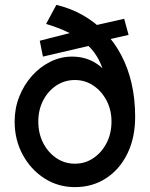

<svg xmlns="http://www.w3.org/2000/svg" viewBox="-20 -760 614 787"><path d="M40 -262Q40 -316 59 -364Q78 -412 111 -449Q144 -486 186.5 -507Q229 -528 275 -528Q325 -528 364.5 -506Q404 -484 430.5 -443.5Q457 -403 468 -348L418 -379Q416 -425 405.5 -462.5Q395 -500 376 -530.5Q357 -561 328.5 -584.5Q300 -608 260.5 -627Q221 -646 169 -662L211 -740Q270 -726 320 -697.5Q370 -669 409.5 -628Q449 -587 477 -534Q505 -481 519.5 -417.5Q534 -354 534 -281Q534 -196 502.5 -131Q471 -66 415 -29.5Q359 7 287 7Q218 7 162 -29Q106 -65 73 -126Q40 -187 40 -262ZM437 -262Q437 -309 417 -347.5Q397 -386 363 -409Q329 -432 287 -432Q245 -432 211 -409.5Q177 -387 157 -348.5Q137 -310 137 -262Q137 -213 157 -174Q177 -135 211 -112Q245 -89 287 -89Q329 -89 363 -112Q397 -135 417 -174Q437 -213 437 -262ZM156 -528 143 -593 288 -630 343 -650 489 -683 507 -617 394 -591 353 -574Z"/></svg>

Font: Mach
Style: Regular
Weight: 400
Version: Version 1.002